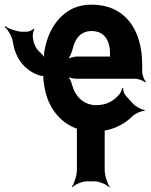

<svg xmlns="http://www.w3.org/2000/svg" viewBox="-76 -558 650 829"><path d="M319 -538C291 -538 265 -533 242 -523C178 -494 133 -430 117 -344C114 -332 113 -311 116 -302L119 -303C116 -312 106 -324 98 -331C81 -345 69 -367 66 -396C64 -406 68 -426 72 -432L70 -435C66 -429 50 -421 40 -421H21C-3 -421 -39 -434 -53 -445L-56 -442C-42 -431 -23 -399 -20 -375C-8 -299 36 -250 99 -231C103 -230 113 -230 115 -233L112 -236C110 -232 111 -216 112 -211C115 -184 120 -158 128 -135C159 -50 229 10 332 10C400 10 456 -17 497 -57C509 -69 536 -80 548 -79L549 -83C536 -84 509 -98 498 -111L466 -146C459 -154 455 -169 456 -177L452 -178C451 -170 443 -153 435 -146C412 -120 381 -104 340 -104C285 -104 249 -141 235 -192C232 -206 222 -226 214 -233L211 -230C219 -223 240 -218 253 -218H508C522 -218 544 -209 552 -202L554 -204C547 -212 538 -234 538 -248V-278C538 -434 461 -538 319 -538ZM399 -326V-320C399 -317 399 -311 401 -310L403 -312C402 -314 397 -314 394 -314H258C244 -314 220 -308 212 -301L214 -297C222 -305 233 -328 237 -344C247 -390 272 -424 319 -424C372 -424 399 -387 399 -326ZM376 175V1C376 -23 388 -60 398 -73L396 -75C385 -63 353 -49 333 -49H298C278 -49 247 -63 236 -75L234 -73C244 -60 256 -23 256 1V175C256 199 244 236 234 249L236 251C247 239 278 225 298 225H333C353 225 385 239 396 251L398 249C388 236 376 199 376 175Z"/></svg>

Font: Asimov
Style: EdgeNar
Weight: 500
Designer: Google
Version: Version 2.000980: 2014